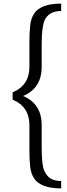

<svg xmlns="http://www.w3.org/2000/svg" viewBox="-20 -893 369 1064"><path d="M211 -523Q211 -404 108 -361Q211 -318 211 -199V-78Q211 18 224 49.5Q237 81 259 95.5Q281 110 319 110V151Q207 151 170 97Q152 71 147.5 32.5Q143 -6 143 -56V-199Q143 -302 50 -341V-381Q143 -420 143 -523V-666Q143 -715 147.5 -754Q152 -793 170 -819Q207 -873 319 -873V-832Q249 -832 226 -778Q211 -740 211 -644Z"/></svg>

Font: Kelly Slab
Style: Regular
Weight: 400
Designer: Denis Masharov
Foundry: Denis Masharov
Version: Version 1.001